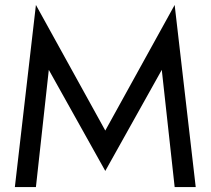

<svg xmlns="http://www.w3.org/2000/svg" viewBox="-20 -755 850 775"><path d="M125 0H40L125 -735L405 -228L685 -735L770 0H685L633 -473L405 -65L177 -473Z"/></svg>

Font: Jost
Style: Regular
Weight: 400
Version: Version 3.710